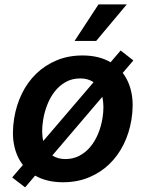

<svg xmlns="http://www.w3.org/2000/svg" viewBox="-20 -799 648 853"><path d="M43 -273.8Q52.6 -332.7 77.6 -383.7Q102.6 -434.7 141.5 -472.1Q180.4 -509.6 232.1 -531.1Q283.7 -552.6 346.9 -552.6Q419.7 -552.6 471.2 -522.4L516 -574.6L572.4 -530.5L525.2 -475.1Q554 -437.5 564.3 -385.3Q574.6 -333.1 563.9 -267Q554.3 -208.1 529.1 -157.3Q503.9 -106.5 465 -69.2Q426.1 -32 374.5 -10.7Q322.8 10.7 259.9 10.7Q187.9 10.7 136 -18.8L91.6 33.4L34.1 -10.7L81.7 -66.1Q52.6 -103.7 42.4 -155.7Q32.3 -207.7 43 -273.8ZM172.2 -172.6 395.6 -433.6Q371.8 -450.6 336.6 -450.6Q299.7 -450.6 271.3 -434.3Q242.9 -418 222.7 -391.9Q202.4 -365.8 189.8 -333.1Q177.2 -300.4 171.9 -267.8Q162.6 -211.6 172.2 -172.6ZM212.4 -108.3Q236.5 -92.3 270.6 -92.3Q304 -92.3 331.7 -106.5Q359.4 -120.7 380.3 -145.4Q401.3 -170.1 415.3 -203.3Q429.3 -236.5 435.4 -274.5Q443.9 -326.3 434.7 -369ZM311.4 -617.2 417.6 -779.5H543.3L407.3 -617.2Z"/></svg>

Font: Inter P Semi Bold
Style: Italic
Weight: 600
Italic angle: 9.39999°
Designer: Rasmus Andersson
Foundry: rsms
Version: Version 3.018;git-588b23468